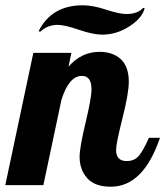

<svg xmlns="http://www.w3.org/2000/svg" viewBox="-58 -700 625 726"><path d="M288 -362Q288 -413 252 -413Q202 -413 174 -321L106 0H-38L68 -500H212L201 -448Q250 -504 318 -504Q369 -504 399 -476Q429 -448 429 -391Q429 -347 405 -252.5Q381 -158 381 -133Q381 -91 421 -91Q451 -91 468 -112Q485 -133 505 -179H547Q484 6 361 6Q300 6 271.5 -26.5Q243 -59 243 -107Q243 -142 265.5 -236Q288 -330 288 -362ZM483 -670 489 -669Q480 -632 431.5 -600.5Q383 -569 328 -569Q294 -569 240 -587.5Q186 -606 160 -606Q122 -606 94 -580L88 -582Q137 -680 255 -680Q293 -680 343 -663.5Q393 -647 420 -647Q462 -647 483 -670Z"/></svg>

Font: Lobster 1.4
Style: Regular
Weight: 400
Designer: Pablo Impallari
Foundry: Pablo Impallari. www.impallari.com
Version: Version 1.4